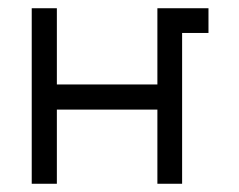

<svg xmlns="http://www.w3.org/2000/svg" viewBox="-20 -495 580 466"><path d="M57 -475H118V-290H362V-475H422H486V-445V-415H422V-49H362V-229H118V-49H57Z"/></svg>

Font: 3270 Nerd Font Mono
Style: Regular
Weight: 400
Monospace: yes
Version: Version 3.0.1;Nerd Fonts 3.0.0